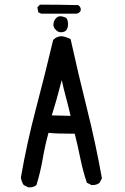

<svg xmlns="http://www.w3.org/2000/svg" viewBox="-20 -805 540 827"><path d="M108 2H102L82 -8Q72 -23 70 -41Q96 -190 135 -337.5Q174 -485 209 -633Q225 -649 245 -649Q256 -649 284 -637Q317 -487 354.5 -337.5Q392 -188 419 -37L409 -18Q398 -8 380 -8H374L354 -18Q337 -69 326 -123Q315 -177 302 -229Q217 -229 189 -233Q174 -179 164 -121Q154 -63 137 -8Q125 2 108 2ZM284 -306Q274 -349 264 -386Q254 -423 246 -460Q222 -367 203 -308ZM242 -666Q229 -666 218 -679Q210 -688 210 -698Q210 -718 225 -730Q232 -735 241 -735Q247 -735 260 -730.5Q273 -726 273 -701Q273 -666 242 -666ZM308 -746H158L145 -752L141 -773L152 -785Q235 -785 317 -783Q328 -775 328 -764L327 -758Q319 -746 308 -746Z"/></svg>

Font: Xiaolai SC
Style: Regular
Weight: 400
Designer: Nozomi Seto 瀬戸のぞみ
Version: Version 3.11;December 4, 2020;FontCreator 13.0.0.2613 64-bit